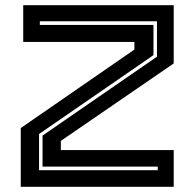

<svg xmlns="http://www.w3.org/2000/svg" viewBox="-20 -720 750 740"><path d="M60 0V-226.5L498 -529V-558.5H69.5V-700H649.5V-475.5L214.5 -177V-141.5H649.5V0ZM130.5 -64H588V-78H144V-197.5L585 -501.5V-638H133.5V-624H571.5V-507.5L130.5 -203.5Z"/></svg>

Font: Tourney Expanded Regular
Style: Bold
Weight: 700
Width: 7
Designer: Tyler Finck
Foundry: Etcetera Type Co
Version: Version 1.010; ttfautohint (v1.8.3)